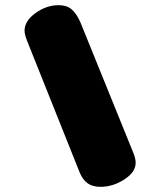

<svg xmlns="http://www.w3.org/2000/svg" viewBox="-20 -706 586 743"><path d="M291 -620 497 -112Q505 -91 505 -76Q505 -40 461 -11.5Q417 17 369 17Q339 17 320 4Q301 -9 289 -37L86 -545Q75 -572 75 -587Q75 -625 117.5 -655.5Q160 -686 207 -686Q238 -686 257 -670Q276 -654 291 -620Z"/></svg>

Font: Coiny 2.0
Style: Regular
Weight: 400
Version: Version 1.001 July 11, 2018